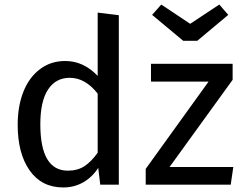

<svg xmlns="http://www.w3.org/2000/svg" viewBox="-20 -805 1062 837"><path d="M839.8 -627H778.8L643.1 -740.2L683.1 -785.2L809.1 -701.2L936 -785.2L975.1 -740.2ZM405.8 -474.1V-750L498 -738.8V0H417L408.2 -73.2Q382.3 -32.7 343 -10.3Q303.7 12.2 255.9 12.2Q161.6 12.2 109.4 -61.8Q57.1 -135.7 57.1 -261.2Q57.1 -341.8 81.8 -404.5Q106.4 -467.3 153.8 -503.2Q201.2 -539.1 264.2 -539.1Q344.2 -539.1 405.8 -474.1ZM719.2 -77.1H997.1L985.8 0H615.2V-68.8L889.2 -449.2H638.2V-526.9H994.1V-457ZM275.9 -61Q317.9 -61 347.7 -80.3Q377.4 -99.6 405.8 -139.2V-397Q351.6 -465.8 284.2 -465.8Q223.1 -465.8 189.5 -414.8Q155.8 -363.8 155.8 -263.2Q155.8 -61 275.9 -61Z"/></svg>

Font: FiraGO
Style: Regular
Weight: 400
Designer: bBox Type
Foundry: bBox Type GmbH
Version: Version 1.001;PS 001.001;hotconv 1.0.88;makeotf.lib2.5.64775